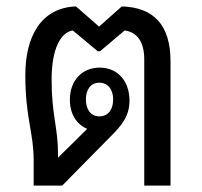

<svg xmlns="http://www.w3.org/2000/svg" viewBox="-20 -579 631 599"><path d="M85 0H174L323 -151C359 -187 384 -216 384 -265C384 -325 348 -368 291 -368C237 -368 198 -329 198 -268C198 -223 219 -191 252 -177L161 -87V-98C161 -182 141 -219 141 -331C141 -428 170 -478 207 -484L285 -419H292L369 -484C410 -478 430 -446 430 -394V0H512V-387C512 -502 459 -556 360 -559L289 -496L217 -559C108 -555 59 -465 59 -345C59 -210 85 -167 85 -79ZM290 -216C262 -216 248 -239 248 -269C248 -298 262 -321 290 -321C318 -321 333 -298 333 -269C333 -238 318 -216 290 -216Z"/></svg>

Font: Noto Sans Thai Looped SemiCondensed
Style: Regular
Weight: 400
Width: 4
Designer: Sasikarn Vongin, Ben Mitchell
Foundry: The Fontpad Ltd
Version: Version 1.001